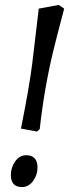

<svg xmlns="http://www.w3.org/2000/svg" viewBox="-20 -748 280 778"><path d="M130 -215 65 -227Q99 -397 110.5 -489.5Q122 -582 137 -713L218 -728L240 -713Q208 -592 195 -538Q159 -388 141 -225ZM86 -119Q132 -119 132 -69Q132 -39 114 -14.5Q96 10 69 10Q24 10 24 -39Q24 -69 41.5 -94Q59 -119 86 -119Z"/></svg>

Font: Andada
Style: Italic
Weight: 400
Italic angle: -8.29999°
Designer: Carolina Giovagnoli
Foundry: Carolina Giovagnoli
Version: Version 1.003